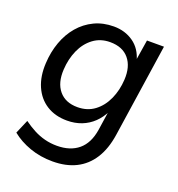

<svg xmlns="http://www.w3.org/2000/svg" viewBox="-128 -615 845 913"><g transform="rotate(20 294.5 -158.5)"><path d="M238 193Q176 193 122.5 174Q69 155 30 123L60 53Q86 72 113.5 86.5Q141 101 170.5 108.5Q200 116 232 116Q299 116 340.5 81.5Q382 47 393 -23L408 -124H412Q395 -89 369 -64Q343 -39 309.5 -26Q276 -13 236 -13Q176 -13 132.5 -40.5Q89 -68 67 -118.5Q45 -169 49 -236Q52 -293 70 -343Q88 -393 120 -430.5Q152 -468 196 -489Q240 -510 294 -510Q351 -510 393.5 -480Q436 -450 451 -393L447 -394L464 -501H550L480 -30Q469 44 437.5 93.5Q406 143 356 168Q306 193 238 193ZM261 -90Q311 -90 347 -117Q383 -144 403.5 -189.5Q424 -235 427 -289Q431 -356 398.5 -395Q366 -434 303 -434Q254 -434 218 -407Q182 -380 162 -335Q142 -290 139 -236Q135 -168 167.5 -129Q200 -90 261 -90Z"/></g></svg>

Font: Nunitoga
Style: Medium Italic
Weight: 500
Italic angle: -9°
Designer: Vernon Adams
Foundry: Vernon Adams
Version: Version 1.0